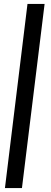

<svg xmlns="http://www.w3.org/2000/svg" viewBox="-20 -756 258 971"><path d="M205.5 -736 91 195H5L119 -736Z"/></svg>

Font: Lato 2
Style: Italic
Weight: 400
Italic angle: -7°
Designer: Lukasz Dziedzic with Adam Twardoch and Botio Nikoltchev
Foundry: tyPoland Lukasz Dziedzic
Version: Version 2.015; 2015-08-06; http://www.latofonts.com/